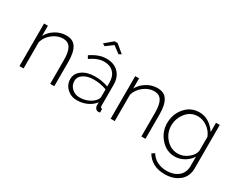

<svg xmlns="http://www.w3.org/2000/svg" viewBox="-111 -1269 2524 2030"><g transform="rotate(30 1150.5 -253.5)"><path d="M503 -299V0H453V-290Q453 -390 424.5 -436.5Q396 -483 334 -483Q268 -483 208 -437Q148 -391 128 -322V0H78V-520H125V-396Q157 -455 218 -492Q279 -529 348 -529Q430 -529 466.5 -471Q503 -413 503 -299Z M782 10Q710 10 660.5 -36.5Q611 -83 611 -151Q611 -219 671.5 -262Q732 -305 828 -305Q915 -305 989 -277V-328Q989 -402 947 -445.5Q905 -489 833 -489Q756 -489 666 -427L647 -461Q747 -529 837 -529Q931 -529 985 -474Q1039 -419 1039 -324V-70Q1039 -45 1061 -45V0Q1049 2 1041 2Q1022 2 1009.5 -11.5Q997 -25 995 -44V-87Q959 -41 903 -15.5Q847 10 782 10ZM792 -30Q849 -30 897.5 -52Q946 -74 973 -110Q989 -131 989 -150V-242Q914 -270 833 -270Q756 -270 707.5 -238Q659 -206 659 -154Q659 -102 697.5 -66Q736 -30 792 -30ZM752 -632 722 -649 818 -730H855L952 -649L922 -632L837 -695Z M1616 -299V0H1566V-290Q1566 -390 1537.5 -436.5Q1509 -483 1447 -483Q1381 -483 1321 -437Q1261 -391 1241 -322V0H1191V-520H1238V-396Q1270 -455 1331 -492Q1392 -529 1461 -529Q1543 -529 1579.5 -471Q1616 -413 1616 -299Z M1977 8Q1873 8 1802 -73Q1731 -154 1731 -259Q1731 -369 1799.5 -449Q1868 -529 1973 -529Q2093 -529 2177 -407V-520H2223V10Q2223 111 2152.5 167Q2082 223 1978 223Q1819 223 1747 103L1781 80Q1811 131 1863 156.5Q1915 182 1978 182Q2062 182 2117.5 137Q2173 92 2173 10V-104Q2141 -53 2087.5 -22.5Q2034 8 1977 8ZM1989 -35Q2053 -35 2109 -79Q2165 -123 2173 -175V-346Q2150 -406 2095.5 -445Q2041 -484 1981 -484Q1892 -484 1837 -415Q1782 -346 1782 -258Q1782 -168 1843 -101.5Q1904 -35 1989 -35Z"/></g></svg>

Font: Raleway
Style: Light
Weight: 300
Designer: Matt McInerney, Pablo Impallari, Rodrigo Fuenzalida
Foundry: Matt McInerney, Pablo Impallari, Rodrigo Fuenzalida
Version: Version 3.000